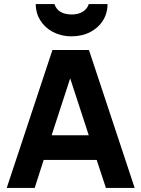

<svg xmlns="http://www.w3.org/2000/svg" viewBox="-20 -921 692 941"><path d="M13 0H150L194 -137H454L499 0H640L416 -676H237ZM233 -258 324 -537 415 -258ZM332 -850C287.1 -850 257 -868 247 -901H155C155 -872.3 162.3 -846 177 -822C204.8 -776.4 259.1 -743 331 -743C365.7 -743 396.5 -750.2 423.5 -764.5C470 -789.2 507 -835.2 507 -901H415C405.3 -869.3 374.3 -850 332 -850Z"/></svg>

Font: Fog Sans
Style: Bold
Weight: 700
Foundry: Intel Corporation
Version: Version 1.00